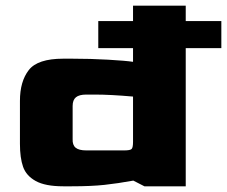

<svg xmlns="http://www.w3.org/2000/svg" viewBox="-20 -654 797 674"><path d="M757 -485H632V0H487L448 -20Q393 -10 346.5 -5Q300 0 232 0H202Q139 0 105.5 -18.5Q72 -37 61 -68.5Q50 -100 50 -149V-300Q50 -368 81 -408Q112 -448 202 -448H233Q298 -448 359 -444.5Q420 -441 447 -437V-485H325V-580H447V-634H632V-580H757ZM447 -315Q368 -322 313 -322H283Q258 -322 246.5 -312.5Q235 -303 235 -282V-166Q234 -145 245.5 -135.5Q257 -126 283 -126H416Q437 -126 442 -131Q447 -136 447 -156Z"/></svg>

Font: Gold Bold
Style: Regular
Weight: 400
Designer: jaiki
Version: Version 1.000